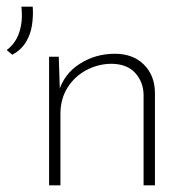

<svg xmlns="http://www.w3.org/2000/svg" viewBox="-49 -555 576 575"><path d="M-12 -391 -29 -405Q-2 -425 9 -459Q20 -493 15 -535H49Q51 -509 47 -481Q43 -453 29 -429.5Q15 -406 -12 -391ZM127 -385 131 -262 127 -281Q143 -334 190 -364Q237 -394 295 -394Q349 -394 381.5 -362Q414 -330 415 -279V0H381V-272Q380 -310 356 -336.5Q332 -363 286 -364Q246 -364 210.5 -345.5Q175 -327 153.5 -293Q132 -259 132 -214V0H98V-385Z"/></svg>

Font: Josefin Sans ExtraLight
Style: Regular
Weight: 250
Designer: Santiago Orozco
Foundry: Typemade
Version: Version 2.000